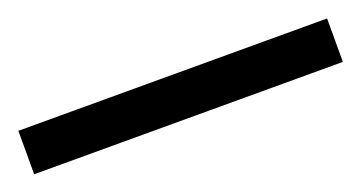

<svg xmlns="http://www.w3.org/2000/svg" viewBox="-27 -928 508 270"><g transform="rotate(-20 227.0 -792.5)"><path d="M458 -760V-825H-4V-760Z"/></g></svg>

Font: Noto Sans Gurmukhi UI Condensed
Style: Regular
Weight: 400
Width: 3
Designer: Jelle Bosma - Monotype Design Team
Foundry: Monotype Imaging Inc.
Version: Version 2.004